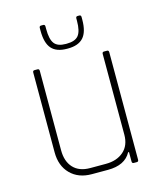

<svg xmlns="http://www.w3.org/2000/svg" viewBox="-106 -771 714 849"><g transform="rotate(-15 251.5 -346.5)"><path d="M154 -684Q154 -693 162 -693H172Q180 -693 180 -684V-672Q180 -625 195 -605.5Q210 -586 247 -586H251Q290 -586 305.5 -605.5Q321 -625 321 -672V-683Q321 -692 329 -692H337Q345 -692 345 -683V-671Q345 -615 322 -589.5Q299 -564 251 -564H247Q199 -564 176.5 -589.5Q154 -615 154 -671ZM283 0H209Q148 0 111.5 -37Q75 -74 75 -136V-501Q75 -510 83 -510H97Q105 -510 105 -501V-137Q105 -86 132 -57Q159 -28 209 -28H281Q331 -28 362 -55Q393 -82 393 -132V-501Q393 -510 401 -510H415Q423 -510 423 -501V-9Q423 0 415 0H401Q393 0 393 -9V-52H389Q361 0 283 0Z"/></g></svg>

Font: Rajdhani Light
Style: Regular
Weight: 300
Designer: Satya Rajpurohit, Jyotish Sonowal
Foundry: Indian Type Foundry
Version: Version 1.201;PS 1.0;hotconv 1.0.78;makeotf.lib2.5.61930; tt